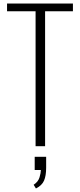

<svg xmlns="http://www.w3.org/2000/svg" viewBox="-20 -830 454 1090"><path d="M182 0V-766H20V-810H394V-766H236V0ZM184 240 171 219Q197 202 204.5 176.5Q212 151 212 135H177V60H242V122Q242 168 230 195.5Q218 223 184 240Z"/></svg>

Font: Oswald ExtraLight
Style: Regular
Weight: 250
Designer: Vernon Adams
Foundry: Vernon Adams
Version: Version 4.100; ttfautohint (v1.8.1.43-b0c9)